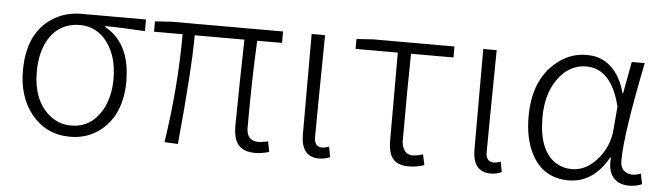

<svg xmlns="http://www.w3.org/2000/svg" viewBox="-41 -692 2928 849"><g transform="rotate(5 1423.5 -267.0)"><path d="M289.1 12.7Q181.6 12.7 115.2 -70.3Q55.7 -145.5 55.7 -260.7Q55.7 -427.7 164.1 -497.1Q220.7 -533.2 292 -533.2H578.1V-481.4Q469.7 -488.3 401.4 -488.3V-484.4Q507.8 -425.8 514.6 -276.4Q515.6 -265.6 515.6 -255.9Q515.6 -105.5 422.9 -32.2Q365.2 12.7 289.1 12.7ZM289.1 -37.1Q375 -37.1 422.9 -116.2Q458 -175.8 458 -258.8Q458 -372.1 397.5 -437.5Q352.5 -483.4 291 -483.4Q194.3 -483.4 147.5 -398.4Q117.2 -341.8 117.2 -260.7Q117.2 -135.7 190.4 -73.2Q233.4 -37.1 289.1 -37.1Z M1109.4 12.7Q1030.3 12.7 1016.6 -56.6Q1012.7 -74.2 1012.7 -97.7Q1012.7 -135.7 1015.6 -300.8Q1018.6 -427.7 1019.5 -482.4H798.8Q798.8 -333 766.6 2.9L707 0Q745.1 -251 745.1 -482.4H618.2V-528.3L692.4 -533.2H1186.5V-482.4H1076.2Q1067.4 -310.5 1067.4 -91.8Q1069.3 -38.1 1119.1 -37.1Q1130.9 -37.1 1163.1 -43L1171.9 2.9Q1137.7 12.7 1109.4 12.7Z M1391.6 12.7Q1314.5 10.7 1313.5 -85V-533.2H1373Q1368.2 -147.5 1368.2 -78.1Q1369.1 -38.1 1402.3 -37.1Q1417 -37.1 1433.6 -43.9L1442.4 2Q1419.9 12.7 1391.6 12.7Z M1791 12.7Q1720.7 12.7 1706.1 -43.9Q1700.2 -66.4 1700.2 -97.7V-484.4H1512.7V-528.3L1585.9 -533.2H1947.3V-484.4H1758.8Q1755.9 -349.6 1755.9 -91.8Q1762.7 -40 1801.8 -37.1Q1824.2 -37.1 1850.6 -45.9L1860.4 1Q1828.1 12.7 1791 12.7Z M2153.3 12.7Q2076.2 10.7 2075.2 -85V-533.2H2134.8Q2129.9 -147.5 2129.9 -78.1Q2130.9 -38.1 2164.1 -37.1Q2178.7 -37.1 2195.3 -43.9L2204.1 2Q2181.6 12.7 2153.3 12.7Z M2502 12.7Q2385.7 12.7 2334 -91.8Q2300.8 -157.2 2300.8 -253.9Q2300.8 -409.2 2392.6 -491.2Q2454.1 -546.9 2534.2 -546.9Q2626 -546.9 2675.8 -464.8Q2695.3 -432.6 2706.1 -390.6H2708L2734.4 -533.2H2792Q2726.6 -211.9 2726.6 -94.7Q2726.6 -50.8 2762.7 -40Q2770.5 -37.1 2779.3 -37.1Q2795.9 -37.1 2817.4 -44.9L2827.1 1Q2800.8 12.7 2770.5 12.7Q2705.1 12.7 2684.6 -42Q2675.8 -69.3 2679.7 -103.5H2675.8Q2611.3 11.7 2502 12.7ZM2511.7 -38.1Q2578.1 -38.1 2630.9 -103.5Q2673.8 -158.2 2679.7 -225.6L2688.5 -331.1Q2648.4 -495.1 2537.1 -496.1Q2459 -496.1 2408.2 -422.9Q2362.3 -356.4 2362.3 -253.9Q2362.3 -107.4 2440.4 -57.6Q2472.7 -38.1 2511.7 -38.1Z"/></g></svg>

Font: Taipei Sans TC Beta Light
Style: Regular
Weight: 300
Designer: JT Foundry
Foundry: JT Foundry
Version: Version 1.000